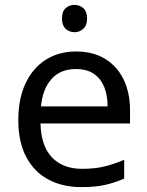

<svg xmlns="http://www.w3.org/2000/svg" viewBox="-20 -757 604 787"><path d="M292 -546Q361 -546 410.5 -516Q460 -486 486.5 -431.5Q513 -377 513 -304V-251H146Q148 -160 192.5 -112.5Q237 -65 317 -65Q368 -65 407.5 -74.5Q447 -84 489 -102V-25Q448 -7 408 1.5Q368 10 313 10Q237 10 178.5 -21Q120 -52 87.5 -113.5Q55 -175 55 -264Q55 -352 84.5 -415Q114 -478 167.5 -512Q221 -546 292 -546ZM291 -474Q228 -474 191.5 -433.5Q155 -393 148 -321H421Q421 -367 407 -401Q393 -435 364.5 -454.5Q336 -474 291 -474ZM286 -737Q306 -737 321.5 -723.5Q337 -710 337 -681Q337 -653 321.5 -639Q306 -625 286 -625Q264 -625 249 -639Q234 -653 234 -681Q234 -710 249 -723.5Q264 -737 286 -737Z"/></svg>

Font: Noto Sans Khmer UI
Style: Regular
Weight: 400
Designer: Danh Hong and the Monotype Design Team
Foundry: Monotype Imaging Inc.
Version: Version 2.002